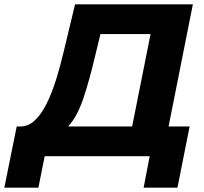

<svg xmlns="http://www.w3.org/2000/svg" viewBox="-88 -720 942 885"><path d="M-11 -137H9Q44 -138 73 -165.5Q102 -193 126 -240.5Q150 -288 170 -351.5Q190 -415 207 -488L258 -700H801L689 -137H786L730 145H574L602 0H118L89 145H-68ZM606 -563H375L350 -460Q325 -353 296.5 -267.5Q268 -182 226 -137H521Z"/></svg>

Font: Argentum Sans SemiBold
Style: Italic
Weight: 600
Italic angle: -11°
Designer: Julieta Ulanovsky (font), Cristiano Sobral (main changes and remaster)
Foundry: Julieta Ulanovsky (font), Cristiano Sobral (main changes and remaster)
Version: Version 2.007;June 15, 2022;FontCreator 14.0.0.2814 64-bit; 